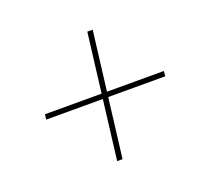

<svg xmlns="http://www.w3.org/2000/svg" viewBox="-91 -686 762 704"><g transform="rotate(-20 290.0 -334.0)"><path d="M334.5 -576.5 306 -345H528L526 -325H303.5L275 -93H254L282.5 -325H61.5L64 -345H285L313.5 -576.5Z"/></g></svg>

Font: Lato Thin
Style: Italic
Weight: 200
Italic angle: -7°
Designer: Lukasz Dziedzic
Foundry: tyPoland Lukasz Dziedzic
Version: Version 2.007; 2014-02-27